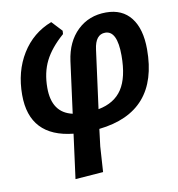

<svg xmlns="http://www.w3.org/2000/svg" viewBox="-76 -542 746 805"><g transform="rotate(-10 296.5 -139.0)"><path d="M181 194 206 5Q22 -14 22 -192Q22 -292 68 -366.5Q114 -441 195 -472L236 -428L235 -414Q180 -366 155.5 -317Q131 -268 131 -203Q131 -97 217 -78L246 -297Q257 -378 306 -425Q355 -472 428 -472Q497 -472 534 -424.5Q571 -377 571 -290Q571 -24 316 4L307 77L300 185ZM360 -326 327 -78Q396 -91 428.5 -140.5Q461 -190 461 -283Q461 -389 410 -389Q368 -389 360 -326Z"/></g></svg>

Font: Alegreya Sans
Style: Bold Italic
Weight: 700
Italic angle: -7°
Designer: Juan Pablo del Peral
Foundry: Huerta Tipografica
Version: Version 2.007